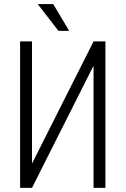

<svg xmlns="http://www.w3.org/2000/svg" viewBox="-20 -912 610 932"><path d="M491.7 -710.9V0H434.1V-590.3H432.6L135.3 0H77.6V-710.9H135.3V-120.6H136.7L434.1 -710.9ZM315.9 -762.2H263.7L163.1 -892.1H238.3Z"/></svg>

Font: RobotoCondensed-Light
Style: Light
Weight: 300
Designer: Google
Version: Version 1.200311; 2013